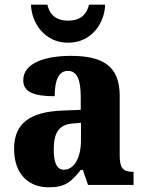

<svg xmlns="http://www.w3.org/2000/svg" viewBox="-20 -788 616 818"><path d="M270 -606C373 -606 426 -693 428 -768H359C348 -720 316 -700 270 -700C225 -700 193 -720 182 -768H112C114 -693 168 -606 270 -606ZM187 10C256 10 282 -11 324 -64H333L355 0H549V-56H546C504 -56 490 -72 490 -126V-380C490 -505 420 -550 282 -550C171 -550 79 -519 79 -446C79 -397 122 -378 213 -378C213 -448 231 -486 269 -486C309 -486 324 -448 324 -374V-320L248 -317C108 -312 40 -263 40 -154C40 -42 106 10 187 10ZM252 -65C222 -65 209 -95 209 -150C209 -221 229 -257 291 -262L325 -265V-191C325 -115 296 -65 252 -65Z"/></svg>

Font: Noto Serif Hebrew SemiCondensed ExtraBold
Style: Regular
Weight: 800
Width: 4
Designer: Monotype Design Team
Foundry: Monotype Imaging Inc.
Version: Version 2.004